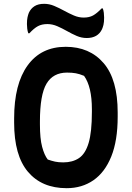

<svg xmlns="http://www.w3.org/2000/svg" viewBox="-20 -965 690 1005"><path d="M324 -720Q449 -720 522.5 -634.5Q596 -549 596 -376V-354Q596 -229 562.5 -146Q529 -63 469 -21.5Q409 20 329 20Q199 20 126.5 -65.5Q54 -151 54 -323V-345Q54 -525 124.5 -622.5Q195 -720 324 -720ZM189 -313Q189 -240 200.5 -196.5Q212 -153 230 -130Q250 -123 268 -119Q286 -115 311 -115Q360 -115 393.5 -137.5Q427 -160 444 -217Q461 -274 461 -379V-393Q461 -511 420 -568Q396 -578 376.5 -581.5Q357 -585 331 -585Q258 -585 223.5 -527Q189 -469 189 -329ZM418 -873Q447 -873 467 -884Q487 -895 512 -921H518Q522 -911 523.5 -897.5Q525 -884 525 -873Q525 -848 521.5 -834.5Q518 -821 514 -812Q492 -766 434 -766Q407 -766 381.5 -777Q356 -788 330.5 -802.5Q305 -817 279.5 -828Q254 -839 228 -839Q199 -839 178.5 -828Q158 -817 134 -791H128Q124 -802 122.5 -815.5Q121 -829 121 -839Q121 -861 124 -874.5Q127 -888 131 -898Q141 -920 160.5 -932.5Q180 -945 211 -945Q238 -945 264 -934Q290 -923 315.5 -909Q341 -895 366.5 -884Q392 -873 418 -873Z"/></svg>

Font: Recursive Sn Csl St
Style: Bold
Weight: 700
Version: Version 1.079;hotconv 1.0.112;makeotfexe 2.5.65598; ttfautoh